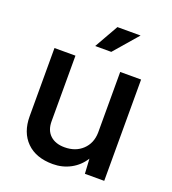

<svg xmlns="http://www.w3.org/2000/svg" viewBox="-142 -890 905 1008"><g transform="rotate(20 310.0 -386.0)"><path d="M265.1 -648.9 340.8 -782.2H470.2L355 -648.9ZM267.1 9.8Q172.9 9.8 120.4 -42.5Q67.9 -94.7 67.9 -185.1V-565.9H185.1V-199.2Q185.1 -148.9 214.6 -121.6Q244.1 -94.2 294.9 -94.2Q356.4 -94.2 395 -130.6Q433.6 -167 435.1 -226.1V-565.9H551.8V0H443.8L439 -83Q411.1 -38.6 366 -14.4Q320.8 9.8 267.1 9.8Z"/></g></svg>

Font: BDO Grotesk Medium
Style: Regular
Weight: 500
Designer: Deni Anggara
Foundry: Lokal Container
Version: Version 2.000